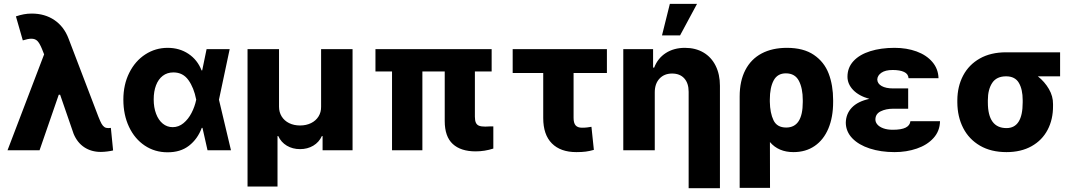

<svg xmlns="http://www.w3.org/2000/svg" viewBox="-20 -788 5641 1007"><path d="M366.2 -85.9 295.4 -291H288.1L187.5 0H19.5L211.4 -502.9L200.2 -531.2Q188 -561 176.3 -573Q164.6 -585 144.5 -585Q127.4 -585 99.6 -576.2L63.5 -702.1Q85.4 -709.5 105 -713.1Q124.5 -716.8 146.5 -716.8Q215.3 -716.8 265.6 -682.6Q315.9 -648.4 339.8 -585L496.1 -175.8Q505.9 -150.9 512.7 -138.9Q519.5 -127 527.6 -121.6Q535.6 -116.2 547.9 -116.2Q557.6 -116.2 561.5 -117.2L573.2 1Q562.5 3.9 543.7 6.3Q524.9 8.8 508.8 8.8Q459 8.8 422.1 -15.6Q385.3 -40 366.2 -85.9Z M627 -265.6Q627 -344.2 658 -406.2Q689 -468.3 742.2 -502.7Q795.4 -537.1 859.4 -537.1Q921.4 -537.1 968.5 -505.6Q1015.6 -474.1 1037.1 -418.9H1040.5L1063.5 -530.3H1184.6L1128.4 -265.1L1191.4 0H1068.4L1042 -117.2H1038.1Q1016.6 -59.1 971.4 -23.9Q926.3 11.2 858.4 10.7Q792 10.7 739.3 -24.4Q686.5 -59.6 656.7 -122.6Q627 -185.5 627 -265.6ZM885.7 -121.1Q917 -121.1 942.4 -142.1Q967.8 -163.1 984.6 -195.8Q1001.5 -228.5 1008.8 -263.7L1009.3 -265.1L1008.8 -266.6Q997.1 -327.6 968.3 -367.9Q939.5 -408.2 889.6 -408.2Q856.9 -408.2 833.7 -390.4Q810.5 -372.6 798.3 -340.6Q786.1 -308.6 786.1 -266.6Q786.1 -224.6 798.6 -191.4Q811 -158.2 833.7 -139.6Q856.4 -121.1 885.7 -121.1Z M1278.3 -530.3H1443.4V-228.5Q1443.4 -199.7 1457.3 -177.2Q1471.2 -154.8 1496.3 -142.3Q1521.5 -129.9 1553.7 -129.9Q1585.9 -129.9 1611.3 -142.3Q1636.7 -154.8 1650.6 -177.2Q1664.6 -199.7 1664.1 -228.5V-530.3H1829.1V0H1671.9V-74.2H1668Q1653.3 -42 1623 -23.9Q1592.8 -5.9 1553.7 -5.9Q1514.6 -5.9 1484.4 -23.9Q1454.1 -42 1439.5 -74.2H1435.5V190.4H1278.3Z M2558.6 -413.1H2470.7V-175.8Q2470.7 -155.3 2476.1 -144Q2481.4 -132.8 2492.9 -128.4Q2504.4 -124 2525.4 -124Q2543 -124 2549.8 -125H2567.4V-8.8Q2522 5.9 2474.6 5.9Q2396.5 5.9 2354.5 -33Q2312.5 -71.8 2312.5 -153.3V-413.1H2195.3V0H2036.1V-413.1H1949.2V-530.3H2558.6Z M3163.1 -405.3H2988.3V-169.9Q2988.3 -142.6 2999 -130.4Q3009.8 -118.2 3032.2 -118.2Q3047.9 -118.2 3059.1 -119.6Q3070.3 -121.1 3082 -123L3094.7 -2Q3072.8 4.4 3052.2 7.1Q3031.7 9.8 3002.9 9.8Q2919.9 9.8 2874.5 -35.9Q2829.1 -81.5 2829.1 -168.9V-405.3H2668.9V-530.3H3163.1Z M3414.1 0H3249V-530.3H3405.3V-433.6H3411.1Q3429.7 -482.4 3471.9 -509.8Q3514.2 -537.1 3572.3 -537.1Q3627.9 -537.1 3669.4 -512.7Q3710.9 -488.3 3733.4 -443.1Q3755.9 -397.9 3755.9 -337.9V199.2H3591.8V-306.6Q3591.8 -351.6 3568.8 -377Q3545.9 -402.3 3504.9 -402.3Q3463.9 -402.3 3439 -375.7Q3414.1 -349.1 3414.1 -303.7ZM3493.2 -767.6H3635.7L3546.9 -602.5H3452.1Z M4107.4 -537.1Q4194.3 -537.1 4248.5 -500.2Q4302.7 -463.4 4326.2 -402.1Q4349.6 -340.8 4349.6 -262.7V-252.9Q4349.6 -173.3 4324.7 -114Q4299.8 -54.7 4252.9 -22.5Q4206.1 9.8 4141.6 9.8Q4063 9.8 4018.1 -43L4018.6 197.3H3859.4V-282.2Q3859.4 -363.3 3889.2 -420.7Q3918.9 -478 3974.6 -507.6Q4030.3 -537.1 4107.4 -537.1ZM4103.5 -119.1Q4190.4 -119.1 4190.4 -252.9V-262.7Q4190.4 -325.2 4169.9 -364.3Q4149.4 -403.3 4101.6 -403.3Q4057.6 -403.3 4037.6 -366Q4017.6 -328.6 4017.6 -265.6V-254.4Q4018.6 -195.3 4036.9 -157.2Q4055.2 -119.1 4103.5 -119.1Z M4539.6 -269.5Q4484.9 -284.7 4454.8 -315.9Q4424.8 -347.2 4424.8 -385.7Q4424.8 -433.6 4456.5 -467.8Q4488.3 -502 4544.2 -519.5Q4600.1 -537.1 4671.9 -537.1Q4735.4 -537.1 4787.4 -518.1Q4839.4 -499 4870.1 -462.9Q4900.9 -426.8 4902.3 -377.9H4745.1Q4743.7 -400.4 4721.7 -410.6Q4699.7 -420.9 4662.1 -420.9Q4623.5 -420.9 4602.8 -406.5Q4582 -392.1 4581.1 -371.1Q4582 -349.1 4604.2 -336.7Q4626.5 -324.2 4665 -324.2H4743.2V-217.8H4665Q4626.5 -217.8 4598.9 -204.1Q4571.3 -190.4 4571.3 -161.1Q4571.3 -147 4581.8 -134.8Q4592.3 -122.6 4613 -115Q4633.8 -107.4 4662.1 -107.4Q4707.5 -107.4 4730 -118.7Q4752.4 -129.9 4754.9 -152.3H4910.2Q4909.2 -100.6 4876 -64Q4842.8 -27.3 4788.6 -8.8Q4734.4 9.8 4671.9 9.8Q4600.1 9.8 4542 -9Q4483.9 -27.8 4450.2 -62.7Q4416.5 -97.7 4416 -144.5Q4417 -191.4 4448 -223.9Q4479 -256.3 4539.6 -269.5Z M5256.8 -513.7H5540V-387.7H5423.3Q5459 -359.4 5481.2 -321.3Q5503.4 -283.2 5502.9 -242.2V-232.4Q5503.4 -162.1 5474.6 -107.2Q5445.8 -52.2 5390.4 -21.2Q5335 9.8 5258.8 9.8Q5177.7 9.8 5119.9 -23.9Q5062 -57.6 5031.7 -116.7Q5001.5 -175.8 5001 -251V-262.7Q5001.5 -335 5031.5 -391.8Q5061.5 -448.7 5118.9 -481.2Q5176.3 -513.7 5256.8 -513.7ZM5258.8 -116.2Q5343.8 -116.2 5343.8 -251V-262.7Q5343.8 -319.3 5323.7 -353.5Q5303.7 -387.7 5256.8 -387.7Q5206.5 -387.7 5183.8 -353Q5161.1 -318.4 5161.1 -262.7V-251Q5161.1 -116.2 5258.8 -116.2Z"/></svg>

Font: Pretendard GOV ExtraBold
Style: Regular
Weight: 800
Designer: Base glyphs from Inter by Rasmus Andersson; Hangeul glyphs from Noto Sans CJK(Source Han Sans) by Jang Soo-young and Kan
Foundry: Kil Hyung-jin
Version: Version 1.309